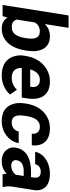

<svg xmlns="http://www.w3.org/2000/svg" viewBox="672 -1462 800 2183"><g transform="rotate(90 1071.5 -370.0)"><path d="M36 0H163L179 -56C203 -18 240 10 305 10C339 10 371 3 399 -10C484 -50 534 -139 553 -259L555 -270C561 -309 563 -345 560 -378C551 -468 502 -538 391 -538C331 -538 287 -515 253 -481L296 -750H155ZM202 -160 235 -368C258 -403 287 -423 337 -423C419 -423 427 -352 414 -270L412 -259C399 -175 370 -104 287 -104C237 -104 213 -126 202 -160Z M613 -246C607 -211 608 -178 615 -147C635 -55 707 10 834 10C932 10 1005 -29 1055 -85L999 -163C966 -127 921 -104 862 -104C786 -104 749 -150 752 -218H1089L1098 -278C1123 -434 1062 -538 906 -538C868 -538 832 -531 800 -518C706 -479 636 -390 616 -265ZM769 -314C785 -373 821 -424 887 -424C948 -424 977 -387 967 -326L965 -314Z M1156 -257C1150 -220 1149 -184 1154 -152C1169 -57 1232 10 1357 10C1422 10 1480 -12 1521 -44C1560 -74 1597 -122 1607 -183H1475C1464 -133 1426 -104 1373 -104C1289 -104 1284 -174 1297 -257L1299 -271C1312 -353 1341 -424 1423 -424C1477 -424 1508 -386 1499 -332H1631C1636 -363 1634 -392 1627 -418C1608 -491 1547 -538 1443 -538C1402 -538 1365 -532 1333 -518C1241 -479 1177 -393 1158 -271Z M1658 -148C1654 -125 1656 -104 1662 -85C1680 -30 1732 10 1813 10C1875 10 1922 -14 1955 -47C1955 -28 1957 -13 1962 0H2105L2106 -8C2096 -41 2096 -79 2104 -128L2140 -352C2145 -383 2144 -410 2137 -433C2117 -501 2055 -538 1957 -538C1888 -538 1829 -519 1785 -488C1749 -462 1714 -423 1706 -370H1847C1854 -412 1889 -434 1933 -434C1986 -434 2006 -404 1998 -353L1993 -323H1930C1796 -323 1679 -279 1658 -148ZM1801 -159C1810 -218 1861 -240 1922 -240H1980L1966 -149C1945 -120 1907 -98 1862 -98C1823 -98 1795 -122 1801 -159Z"/></g></svg>

Font: Asimov Pro
Style: BdObl
Weight: 700
Designer: Google
Version: Version 2.000980; 2014